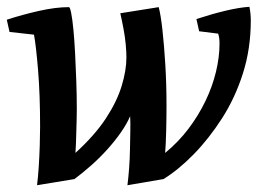

<svg xmlns="http://www.w3.org/2000/svg" viewBox="-25 -533 763 565"><path d="M84 12Q87 -11 89 -42Q91 -73 92 -104.5Q93 -136 93 -160Q93 -255 87 -327Q81 -399 75 -431L3 -439L-5 -475Q41 -490 90 -501Q139 -512 178 -512Q181 -512 184.5 -494.5Q188 -477 191 -446Q194 -415 196 -376Q198 -337 199.5 -294.5Q201 -252 201 -211Q201 -196 200.5 -178.5Q200 -161 199.5 -143.5Q199 -126 198.5 -110Q198 -94 197 -83Q254 -135 286.5 -184.5Q319 -234 333 -280Q347 -326 347 -364Q347 -380 345 -402Q343 -424 338.5 -448Q334 -472 329 -494L442 -512Q448 -490 453 -445Q458 -400 461.5 -342.5Q465 -285 465 -222Q465 -186 464 -147Q463 -108 461 -83Q500 -115 529.5 -154Q559 -193 579.5 -235.5Q600 -278 610.5 -321.5Q621 -365 621 -405Q621 -414 620 -421Q619 -428 617 -434L561 -441L553 -477Q599 -492 639 -501.5Q679 -511 709 -513Q711 -503 712 -493Q713 -483 713 -473Q713 -390 690 -317.5Q667 -245 628.5 -185Q590 -125 545 -79Q500 -33 456 -6L350 12Q353 -11 355 -38.5Q357 -66 357.5 -94.5Q358 -123 358.5 -148Q359 -173 358 -191Q348 -168 330.5 -143Q313 -118 290.5 -93Q268 -68 243 -46Q218 -24 194 -6Z"/></svg>

Font: Manuale SemiBold
Style: Italic
Weight: 600
Italic angle: -11°
Designer: Eduardo Tunni / Pablo Cosgaya
Foundry: Eduardo Tunni / Pablo Cosgaya
Version: Version 1.002